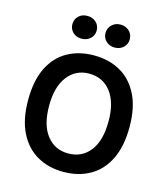

<svg xmlns="http://www.w3.org/2000/svg" viewBox="-127 -965 937 1077"><g transform="rotate(15 341.5 -426.5)"><path d="M341 14Q254.5 14 188.3 -24.1Q122 -62.2 84.5 -137.6Q47.1 -213 47.1 -325Q47.1 -439.1 84.5 -513.8Q122 -588.5 188.3 -625.2Q254.5 -661.9 341 -661.9Q428.1 -661.9 494.6 -624.2Q561.1 -586.5 598.5 -511.6Q636 -436.6 636 -325Q636 -211.5 598.5 -136.1Q561.1 -60.7 494.6 -23.4Q428.1 14 341 14ZM341 -92.9Q420.5 -92.9 467.3 -152.9Q514 -212.9 514 -326Q514 -434.8 467.3 -495.4Q420.5 -556.1 341 -556.1Q263.1 -556.1 216.1 -495.3Q169.1 -434.5 169.1 -325Q169.1 -212.6 216.1 -152.8Q263.1 -92.9 341 -92.9ZM438.8 -734.1Q409.7 -734.1 389.3 -753Q369 -771.9 369 -800.5Q369 -829 389.3 -848.2Q409.7 -867.3 438.8 -867.3Q469.6 -867.3 489.7 -848.2Q509.8 -829 509.8 -800.5Q509.8 -771.9 489.7 -753Q469.6 -734.1 438.8 -734.1ZM246.9 -734.1Q216.1 -734.1 196.5 -753Q176.8 -771.9 176.8 -799.5Q176.8 -828.8 196.5 -847.5Q216.1 -866.3 246.9 -866.3Q277.7 -866.3 297.8 -847.5Q317.9 -828.8 317.9 -799.5Q317.9 -771.9 297.8 -753Q277.7 -734.1 246.9 -734.1Z"/></g></svg>

Font: Karla
Style: Regular
Weight: 400
Designer: Jonathan Pinhorn
Version: Version 2.004;gftools[0.9.33]